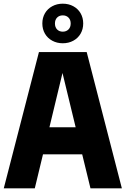

<svg xmlns="http://www.w3.org/2000/svg" viewBox="-22 -1023 682 1043"><path d="M469.5 0 424.5 -184.5H211.5L167 0H-1.5L189.5 -740H449L640 0ZM246.5 -331.5H389L317.5 -626.5ZM208 -895.5Q208 -926.5 222.2 -951Q236.5 -975.5 262 -989.2Q287.5 -1003 319 -1003Q351 -1003 376.2 -989.2Q401.5 -975.5 415.8 -951Q430 -926.5 430 -895.5Q430 -864.5 415.8 -840Q401.5 -815.5 376.2 -801.8Q351 -788 319 -788Q287.5 -788 262 -801.8Q236.5 -815.5 222.2 -840Q208 -864.5 208 -895.5ZM362 -895.5Q362 -915.5 350 -927.5Q338 -939.5 319 -939.5Q300 -939.5 288.2 -927.5Q276.5 -915.5 276.5 -895.5Q276.5 -875 288.2 -863Q300 -851 319 -851Q338 -851 350 -863Q362 -875 362 -895.5Z"/></svg>

Font: Encode Sans Condensed ExtraBold
Style: Regular
Weight: 800
Width: 3
Designer: Multiple Designers
Foundry: Impallari Type
Version: Version 2.000